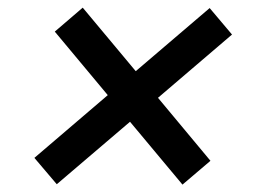

<svg xmlns="http://www.w3.org/2000/svg" viewBox="-20 -541 706 512"><path d="M466.6 -48.7 541.2 -112.2 401.3 -280.2 598.7 -448.9 539.1 -519.5 342 -351.2 200.6 -520.6 126.1 -456.7 267.4 -287.3 71.7 -120 131.4 -49.7 326.7 -216.3Z"/></svg>

Font: Margiela Sans Medium
Style: Italic
Weight: 500
Italic angle: -9.39999°
Designer: Stefan Endress, Andreas Faust
Version: Version 1.100;FEAKit 1.0